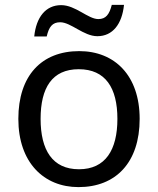

<svg xmlns="http://www.w3.org/2000/svg" viewBox="-20 -755 645 785"><path d="M120 -606H171C180 -645 194 -664 226 -664C270 -664 322 -607 378 -607C441 -607 479 -657 487 -735H437C427 -696 413 -677 382 -677C340 -677 289 -734 230 -734C167 -734 128 -685 120 -606ZM551 -269C551 -446 449 -546 304 -546C150 -546 55 -446 55 -269C55 -91 159 10 301 10C454 10 551 -91 551 -269ZM146 -269C146 -396 193 -472 302 -472C411 -472 460 -396 460 -269C460 -142 411 -63 303 -63C194 -63 146 -142 146 -269Z"/></svg>

Font: Noto Sans Brahmi
Style: Regular
Weight: 400
Designer: Monotype Design Team
Foundry: Monotype Imaging Inc.
Version: Version 2.004